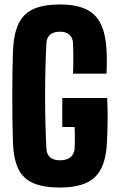

<svg xmlns="http://www.w3.org/2000/svg" viewBox="-20 -830 533 860"><path d="M249 10Q173.5 10 128 -10.2Q82.5 -30.5 61.5 -74.8Q40.5 -119 38 -191Q36.5 -233 35.8 -286.8Q35 -340.5 35 -397.5Q35 -454.5 35.8 -507.5Q36.5 -560.5 38 -601Q41 -677 62.8 -723Q84.5 -769 129.8 -789.5Q175 -810 249 -810Q354 -810 402.2 -763.8Q450.5 -717.5 457 -610Q458.5 -587 458.5 -555.2Q458.5 -523.5 457 -500H307Q308.5 -528 308.5 -569.2Q308.5 -610.5 307 -638Q305.5 -662 290.5 -675Q275.5 -688 249 -688Q220 -688 204.8 -675Q189.5 -662 188 -638Q185 -585.5 183.5 -524.8Q182 -464 182 -400.5Q182 -337 183.5 -276.2Q185 -215.5 188 -163Q189.5 -138.5 204.8 -125.2Q220 -112 249 -112Q277.5 -112 294.8 -125.2Q312 -138.5 314 -163Q315 -174.5 315.2 -193.2Q315.5 -212 315.2 -230.8Q315 -249.5 314 -261H259V-391H460Q462.5 -345.5 462 -291.2Q461.5 -237 459 -191Q454 -83 405.2 -36.5Q356.5 10 249 10Z"/></svg>

Font: Big Shoulders Display Thin Black
Style: Regular
Weight: 900
Version: Version 2.002